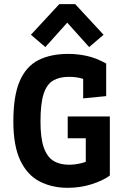

<svg xmlns="http://www.w3.org/2000/svg" viewBox="-20 -899 613 928"><path d="M307 8.8Q232 8.8 172.4 -21.5Q112.9 -51.9 78.7 -122.3Q44.5 -192.7 44.5 -312.7Q44.5 -435.9 75.3 -507Q106.1 -578.2 165.5 -608.3Q224.8 -638.5 309.8 -638.5Q353.8 -638.5 398.9 -628.9Q444 -619.3 493.2 -592.1V-434.4L382 -423.6V-590.2L423.2 -501.2Q403.5 -511.9 375.2 -519.7Q346.9 -527.6 313.5 -527.6Q267.1 -527.6 236.5 -509.6Q206 -491.6 190.8 -444.9Q175.7 -398.2 175.7 -311.2Q175.7 -232.5 191.3 -187Q206.9 -141.5 237.5 -122.2Q268.2 -102.8 313.2 -102.8Q343.3 -102.8 375 -110.8Q406.6 -118.8 444.9 -142.1L394.6 -84.5V-273.6L469.1 -230.7H307.3V-336.2H510.9V-50.7Q478.5 -26.5 423.8 -8.9Q369.2 8.8 307 8.8ZM199.2 -671.5 129.5 -731 266.6 -879.1H343.4L480.6 -731L410.9 -671.5L305 -789.5Z"/></svg>

Font: Anaheim
Style: Regular
Weight: 400
Designer: Vernon Adams
Foundry: Vernon Adams
Version: Version 2.001